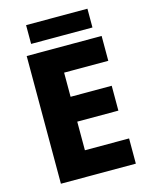

<svg xmlns="http://www.w3.org/2000/svg" viewBox="-128 -957 807 1037"><g transform="rotate(-15 275.0 -438.0)"><path d="M464 -876H121V-771H464ZM500 0V-141H253V-301H483V-440H253V-575H500V-714H81V0Z"/></g></svg>

Font: Noto Sans Lao UI ExtBd
Style: Regular
Weight: 800
Designer: Monotype Design Team
Foundry: Monotype Imaging Inc.
Version: Version 2.000